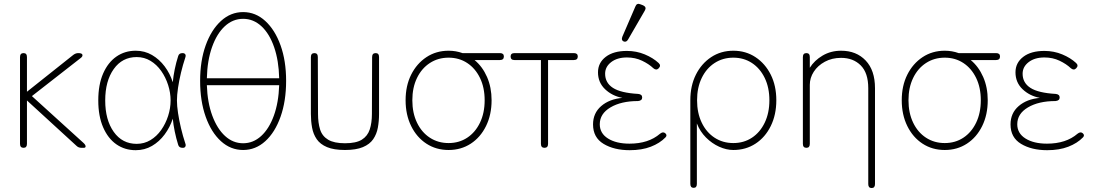

<svg xmlns="http://www.w3.org/2000/svg" viewBox="-20 -746 5550 969"><path d="M99 0Q81 0 81 -20V-458Q81 -478 99 -478Q116 -478 116 -458V-283L350 -469Q362 -478 375 -478Q394 -478 396 -469.5Q398 -461 387 -453L141 -261L401 -25Q412 -15 412 -7.5Q412 0 403 0H391Q376 0 366 -10L116 -239V-20Q116 0 99 0Z M665 12Q610 12 567.5 -17.5Q525 -47 500.5 -103.5Q476 -160 476 -239Q476 -319 500.5 -375Q525 -431 567.5 -460.5Q610 -490 665 -490Q710 -490 747 -468.5Q784 -447 811 -411Q838 -375 852 -331Q855 -363 862 -397Q869 -431 879 -462Q883 -478 901 -478Q911 -478 915 -472Q919 -466 915 -455Q903 -419 893.5 -379.5Q884 -340 878.5 -303Q873 -266 873 -239Q873 -212 878.5 -175.5Q884 -139 893.5 -99Q903 -59 915 -23Q919 -13 915.5 -6.5Q912 0 904 0H901Q883 0 879 -16Q869 -48 862 -82Q855 -116 852 -147Q838 -104 811 -67.5Q784 -31 747 -9.5Q710 12 665 12ZM670 -20Q708 -20 739.5 -39Q771 -58 793.5 -90Q816 -122 828.5 -161Q841 -200 841 -239Q841 -278 828.5 -317Q816 -356 793.5 -388Q771 -420 739.5 -439Q708 -458 670 -458Q597 -458 554 -397.5Q511 -337 511 -239Q511 -141 554 -80.5Q597 -20 670 -20Z M1207 11Q1144 11 1095 -33.5Q1046 -78 1018 -157Q990 -236 990 -338Q990 -439 1018 -517Q1046 -595 1095 -640Q1144 -685 1207 -685Q1270 -685 1319 -640Q1368 -595 1396 -517Q1424 -439 1424 -338Q1424 -236 1396 -157Q1368 -78 1319 -33.5Q1270 11 1207 11ZM1024 -351H1389Q1387 -440 1363.5 -508Q1340 -576 1299.5 -613.5Q1259 -651 1207 -651Q1155 -651 1114.5 -613.5Q1074 -576 1050 -508Q1026 -440 1024 -351ZM1207 -23Q1258 -23 1298 -59.5Q1338 -96 1362 -162Q1386 -228 1389 -316H1024Q1027 -228 1051.5 -162Q1076 -96 1116 -59.5Q1156 -23 1207 -23Z M1721 11Q1665 11 1630.5 -3.5Q1596 -18 1578.5 -43.5Q1561 -69 1555 -102Q1549 -135 1549 -171V-458Q1549 -478 1567 -478Q1584 -478 1584 -458L1585 -171Q1585 -126 1595.5 -92.5Q1606 -59 1636 -41Q1666 -23 1721 -23Q1777 -23 1806 -41Q1835 -59 1846 -92.5Q1857 -126 1857 -171L1858 -458Q1858 -478 1876 -478Q1893 -478 1893 -458V-171Q1893 -135 1887 -102Q1881 -69 1863.5 -43.5Q1846 -18 1811.5 -3.5Q1777 11 1721 11Z M2244 11Q2181 11 2132 -21Q2083 -53 2055 -110Q2027 -167 2027 -240Q2027 -313 2055 -369Q2083 -425 2132 -457.5Q2181 -490 2244 -490Q2281 -490 2314 -478H2503Q2523 -478 2523 -461Q2523 -443 2503 -443H2375Q2415 -410 2438 -357.5Q2461 -305 2461 -240Q2461 -167 2433 -110Q2405 -53 2356 -21Q2307 11 2244 11ZM2244 -24Q2297 -24 2338 -51Q2379 -78 2402.5 -127Q2426 -176 2426 -240Q2426 -304 2402.5 -352.5Q2379 -401 2338 -428Q2297 -455 2244 -455Q2191 -455 2149.5 -428Q2108 -401 2084.5 -352.5Q2061 -304 2061 -240Q2061 -176 2084.5 -127Q2108 -78 2149.5 -51Q2191 -24 2244 -24Z M2728 0Q2710 0 2710 -20V-443H2576Q2557 -443 2557 -461Q2557 -478 2577 -478H2876Q2896 -478 2896 -461Q2896 -443 2876 -443H2746V-20Q2746 0 2728 0Z M3158 12Q3079 12 3026 -20Q2973 -52 2973 -118Q2973 -175 3014 -210.5Q3055 -246 3121 -252Q3069 -262 3033.5 -296Q2998 -330 2998 -381Q2998 -429 3037 -459Q3076 -489 3144 -489Q3192 -489 3234 -471.5Q3276 -454 3304 -428Q3318 -415 3304 -401Q3292 -389 3277 -402Q3255 -423 3220.5 -439.5Q3186 -456 3144 -456Q3095 -456 3064.5 -432.5Q3034 -409 3034 -374Q3034 -328 3073.5 -302.5Q3113 -277 3201 -272Q3221 -270 3221 -254Q3221 -238 3200 -236Q3115 -236 3061 -204Q3007 -172 3007 -119Q3007 -73 3048.5 -47Q3090 -21 3157 -21Q3253 -21 3311 -71Q3326 -83 3337 -74Q3349 -64 3339 -53Q3310 -23 3264.5 -5.5Q3219 12 3158 12ZM3150 -547Q3141 -531 3127 -537Q3114 -543 3121 -561L3187 -714Q3194 -732 3213 -724L3226 -719Q3245 -710 3234 -692Z M3481 202Q3464 202 3464 182V-240Q3464 -313 3492 -369Q3520 -425 3569 -457.5Q3618 -490 3681 -490Q3744 -490 3793 -457.5Q3842 -425 3870 -369Q3898 -313 3898 -240Q3898 -167 3870 -110Q3842 -53 3793 -21Q3744 11 3681 11Q3646 11 3609.5 -5.5Q3573 -22 3543 -52Q3513 -82 3497 -123V182Q3497 202 3481 202ZM3681 -24Q3734 -24 3775 -51Q3816 -78 3839.5 -127Q3863 -176 3863 -240Q3863 -304 3839.5 -352.5Q3816 -401 3775 -428Q3734 -455 3681 -455Q3628 -455 3586.5 -428Q3545 -401 3521.5 -352.5Q3498 -304 3498 -240Q3498 -176 3521.5 -127Q3545 -78 3586.5 -51Q3628 -24 3681 -24Z M4050 0Q4032 0 4032 -20V-458Q4032 -478 4050 -478Q4067 -478 4067 -458V-404Q4090 -441 4131.5 -465.5Q4173 -490 4225 -490Q4302 -490 4349 -440.5Q4396 -391 4396 -301V183Q4396 203 4379 203Q4362 203 4362 183V-301Q4362 -378 4324 -416Q4286 -454 4225 -454Q4179 -454 4143 -434.5Q4107 -415 4087 -384Q4067 -353 4067 -318V-20Q4067 0 4050 0Z M4748 11Q4685 11 4636 -21Q4587 -53 4559 -110Q4531 -167 4531 -240Q4531 -313 4559 -369Q4587 -425 4636 -457.5Q4685 -490 4748 -490Q4785 -490 4818 -478H5007Q5027 -478 5027 -461Q5027 -443 5007 -443H4879Q4919 -410 4942 -357.5Q4965 -305 4965 -240Q4965 -167 4937 -110Q4909 -53 4860 -21Q4811 11 4748 11ZM4748 -24Q4801 -24 4842 -51Q4883 -78 4906.5 -127Q4930 -176 4930 -240Q4930 -304 4906.5 -352.5Q4883 -401 4842 -428Q4801 -455 4748 -455Q4695 -455 4653.5 -428Q4612 -401 4588.5 -352.5Q4565 -304 4565 -240Q4565 -176 4588.5 -127Q4612 -78 4653.5 -51Q4695 -24 4748 -24Z M5265 12Q5186 12 5133 -20Q5080 -52 5080 -118Q5080 -175 5121 -210.5Q5162 -246 5228 -252Q5176 -262 5140.5 -296Q5105 -330 5105 -381Q5105 -429 5144 -459Q5183 -489 5251 -489Q5299 -489 5341 -471.5Q5383 -454 5411 -428Q5425 -415 5411 -401Q5399 -389 5384 -402Q5362 -423 5327.5 -439.5Q5293 -456 5251 -456Q5202 -456 5171.5 -432.5Q5141 -409 5141 -374Q5141 -328 5180.5 -302.5Q5220 -277 5308 -272Q5328 -270 5328 -254Q5328 -238 5307 -236Q5222 -236 5168 -204Q5114 -172 5114 -119Q5114 -73 5155.5 -47Q5197 -21 5264 -21Q5360 -21 5418 -71Q5433 -83 5444 -74Q5456 -64 5446 -53Q5417 -23 5371.5 -5.5Q5326 12 5265 12Z"/></svg>

Font: Zen Maru Gothic Light
Style: Regular
Weight: 300
Designer: Yoshimichi Ohira
Foundry: Positype
Version: Version 1.001